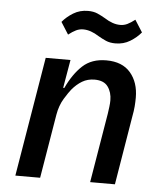

<svg xmlns="http://www.w3.org/2000/svg" viewBox="-52 -779 705 826"><g transform="rotate(5 300.0 -366.5)"><path d="M45 0 131 -516H238L217 -394H222Q251 -456 290 -492Q329 -528 392 -528Q461 -528 496.5 -486.5Q532 -445 532 -379Q532 -361 530.5 -341.5Q529 -322 524 -296L475 0H368L418 -300Q420 -314 422 -329.5Q424 -345 424 -358Q424 -393 406.5 -417Q389 -441 349 -441Q319 -441 295.5 -427Q272 -413 252 -389Q242 -377 223.5 -347Q205 -317 198 -276L152 0ZM424 -604Q400 -604 383 -611.5Q366 -619 349 -629Q332 -640 315 -646Q298 -652 281 -652Q265 -652 250.5 -645Q236 -638 218 -624L185 -676Q204 -699 232 -716Q260 -733 295 -733Q319 -733 336 -725.5Q353 -718 370 -708Q387 -697 404 -691Q421 -685 438 -685Q454 -685 468.5 -692Q483 -699 501 -713L534 -661Q515 -638 487 -621Q459 -604 424 -604Z"/></g></svg>

Font: IBM Plex Mono Medm
Style: Italic
Weight: 500
Italic angle: -9°
Monospace: yes
Designer: Mike Abbink, Paul van der Laan, Pieter van Rosmalen
Foundry: Bold Monday
Version: Version 2.3